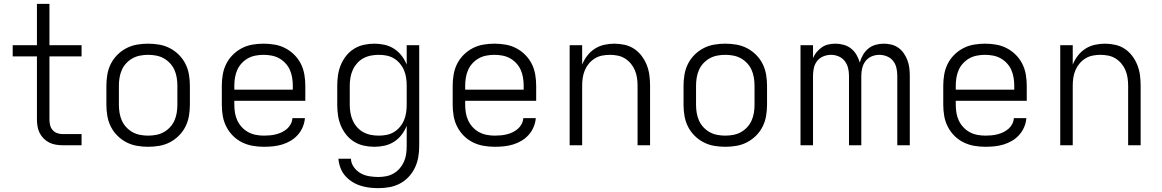

<svg xmlns="http://www.w3.org/2000/svg" viewBox="-20 -755 6040 998"><path d="M306 0Q288 0 270 -3Q252 -6 236 -14Q220 -22 207 -35Q194 -48 186 -64Q178 -80 175 -98Q172 -116 172 -134V-462H46V-520H172V-735H237V-520H404V-462H237V-134Q237 -119 240.5 -104.5Q244 -90 253.5 -79Q263 -68 277 -63Q291 -58 306 -58H404V0Z M750 8Q721 8 692 3Q663 -2 637 -15.5Q611 -29 590 -50Q569 -71 556 -97Q543 -123 538 -152Q533 -181 533 -210V-310Q533 -339 538 -368Q543 -397 556 -423Q569 -449 590 -470Q611 -491 637 -504.5Q663 -518 692 -523Q721 -528 750 -528Q779 -528 808 -523Q837 -518 863 -504.5Q889 -491 910 -470Q931 -449 944 -423Q957 -397 962 -368Q967 -339 967 -310V-210Q967 -181 962 -152Q957 -123 944 -97Q931 -71 910 -50Q889 -29 863 -15.5Q837 -2 808 3Q779 8 750 8ZM750 -50Q771 -50 792 -54Q813 -58 831 -68Q849 -78 863.5 -93.5Q878 -109 886.5 -128Q895 -147 898.5 -168Q902 -189 902 -210V-310Q902 -331 898.5 -352Q895 -373 886.5 -392Q878 -411 863.5 -426.5Q849 -442 831 -452Q813 -462 792 -466Q771 -470 750 -470Q729 -470 708 -466Q687 -462 669 -452Q651 -442 636.5 -426.5Q622 -411 613.5 -392Q605 -373 601.5 -352Q598 -331 598 -310V-210Q598 -189 601.5 -168Q605 -147 613.5 -128Q622 -109 636.5 -93.5Q651 -78 669 -68Q687 -58 708 -54Q729 -50 750 -50Z M1352 8Q1323 8 1294 3Q1265 -2 1238.5 -15Q1212 -28 1191 -49Q1170 -70 1156.5 -96.5Q1143 -123 1138 -152Q1133 -181 1133 -210V-310Q1133 -339 1138 -368Q1143 -397 1156 -423Q1169 -449 1190 -470Q1211 -491 1237 -504.5Q1263 -518 1292 -523Q1321 -528 1350 -528Q1379 -528 1408 -523Q1437 -518 1463 -504.5Q1489 -491 1510 -470Q1531 -449 1544 -423Q1557 -397 1562 -368Q1567 -339 1567 -310V-231H1198V-210Q1198 -189 1201.5 -168Q1205 -147 1214 -128Q1223 -109 1237.5 -93.5Q1252 -78 1270.5 -68Q1289 -58 1310 -54Q1331 -50 1352 -50Q1368 -50 1384 -51.5Q1400 -53 1415.5 -57Q1431 -61 1445.5 -68Q1460 -75 1472 -85.5Q1484 -96 1491.5 -110.5Q1499 -125 1500 -141H1565Q1563 -117 1553.5 -94.5Q1544 -72 1528 -54Q1512 -36 1491 -23.5Q1470 -11 1447 -4Q1424 3 1400 5.5Q1376 8 1352 8ZM1198 -289H1502V-310Q1502 -331 1498.5 -352Q1495 -373 1486.5 -392Q1478 -411 1463.5 -426.5Q1449 -442 1431 -452Q1413 -462 1392 -466Q1371 -470 1350 -470Q1329 -470 1308 -466Q1287 -462 1269 -452Q1251 -442 1236.5 -426.5Q1222 -411 1213.5 -392Q1205 -373 1201.5 -352Q1198 -331 1198 -310Z M1946 223Q1922 223 1898.5 220Q1875 217 1852 209.5Q1829 202 1809 189Q1789 176 1773.5 158Q1758 140 1749.5 117Q1741 94 1739 70H1804Q1805 94 1819.5 114Q1834 134 1854.5 145.5Q1875 157 1899 161Q1923 165 1946 165Q1967 165 1987.5 161Q2008 157 2026 146.5Q2044 136 2057.5 120.5Q2071 105 2079.5 86Q2088 67 2091 46.5Q2094 26 2094 5V-101Q2084 -76 2067.5 -54.5Q2051 -33 2028.5 -18.5Q2006 -4 1979.5 2Q1953 8 1926 8Q1898 8 1871 2Q1844 -4 1820.5 -18.5Q1797 -33 1779.5 -55Q1762 -77 1751.5 -102.5Q1741 -128 1737 -155Q1733 -182 1733 -210V-310Q1733 -338 1737 -365Q1741 -392 1751.5 -417.5Q1762 -443 1779.5 -465Q1797 -487 1820.5 -501.5Q1844 -516 1871 -522Q1898 -528 1926 -528Q1953 -528 1979.5 -522Q2006 -516 2028.5 -501.5Q2051 -487 2067.5 -465.5Q2084 -444 2094 -419V-520H2159V5Q2159 34 2154 62.5Q2149 91 2136.5 117Q2124 143 2104 164.5Q2084 186 2058 199.5Q2032 213 2003.5 218Q1975 223 1946 223ZM1949 -50Q1970 -50 1990 -54Q2010 -58 2027.5 -68.5Q2045 -79 2058.5 -95Q2072 -111 2080 -130Q2088 -149 2091 -169.5Q2094 -190 2094 -210V-310Q2094 -330 2091 -350.5Q2088 -371 2080 -390Q2072 -409 2058.5 -425Q2045 -441 2027.5 -451.5Q2010 -462 1990 -466Q1970 -470 1949 -470Q1928 -470 1907.5 -466Q1887 -462 1868.5 -452Q1850 -442 1836 -426Q1822 -410 1813.5 -391Q1805 -372 1801.5 -351.5Q1798 -331 1798 -310V-210Q1798 -189 1801.5 -168.5Q1805 -148 1813.5 -129Q1822 -110 1836 -94Q1850 -78 1868.5 -68Q1887 -58 1907.5 -54Q1928 -50 1949 -50Z M2552 8Q2523 8 2494 3Q2465 -2 2438.5 -15Q2412 -28 2391 -49Q2370 -70 2356.5 -96.5Q2343 -123 2338 -152Q2333 -181 2333 -210V-310Q2333 -339 2338 -368Q2343 -397 2356 -423Q2369 -449 2390 -470Q2411 -491 2437 -504.5Q2463 -518 2492 -523Q2521 -528 2550 -528Q2579 -528 2608 -523Q2637 -518 2663 -504.5Q2689 -491 2710 -470Q2731 -449 2744 -423Q2757 -397 2762 -368Q2767 -339 2767 -310V-231H2398V-210Q2398 -189 2401.5 -168Q2405 -147 2414 -128Q2423 -109 2437.5 -93.5Q2452 -78 2470.5 -68Q2489 -58 2510 -54Q2531 -50 2552 -50Q2568 -50 2584 -51.5Q2600 -53 2615.5 -57Q2631 -61 2645.5 -68Q2660 -75 2672 -85.5Q2684 -96 2691.5 -110.5Q2699 -125 2700 -141H2765Q2763 -117 2753.5 -94.5Q2744 -72 2728 -54Q2712 -36 2691 -23.5Q2670 -11 2647 -4Q2624 3 2600 5.5Q2576 8 2552 8ZM2398 -289H2702V-310Q2702 -331 2698.5 -352Q2695 -373 2686.5 -392Q2678 -411 2663.5 -426.5Q2649 -442 2631 -452Q2613 -462 2592 -466Q2571 -470 2550 -470Q2529 -470 2508 -466Q2487 -462 2469 -452Q2451 -442 2436.5 -426.5Q2422 -411 2413.5 -392Q2405 -373 2401.5 -352Q2398 -331 2398 -310Z M2941 0V-520H3006V-419Q3016 -444 3032.5 -465.5Q3049 -487 3071.5 -501.5Q3094 -516 3120.5 -522Q3147 -528 3173 -528Q3200 -528 3227 -522Q3254 -516 3276.5 -501Q3299 -486 3315.5 -464Q3332 -442 3342 -416.5Q3352 -391 3355.5 -364Q3359 -337 3359 -310V0H3294V-310Q3294 -330 3291 -350.5Q3288 -371 3280 -390Q3272 -409 3259 -424.5Q3246 -440 3228.5 -451Q3211 -462 3190.5 -466Q3170 -470 3150 -470Q3130 -470 3109.5 -466Q3089 -462 3071.5 -451Q3054 -440 3041 -424.5Q3028 -409 3020 -390Q3012 -371 3009 -350.5Q3006 -330 3006 -310V0Z M3750 8Q3721 8 3692 3Q3663 -2 3637 -15.5Q3611 -29 3590 -50Q3569 -71 3556 -97Q3543 -123 3538 -152Q3533 -181 3533 -210V-310Q3533 -339 3538 -368Q3543 -397 3556 -423Q3569 -449 3590 -470Q3611 -491 3637 -504.5Q3663 -518 3692 -523Q3721 -528 3750 -528Q3779 -528 3808 -523Q3837 -518 3863 -504.5Q3889 -491 3910 -470Q3931 -449 3944 -423Q3957 -397 3962 -368Q3967 -339 3967 -310V-210Q3967 -181 3962 -152Q3957 -123 3944 -97Q3931 -71 3910 -50Q3889 -29 3863 -15.5Q3837 -2 3808 3Q3779 8 3750 8ZM3750 -50Q3771 -50 3792 -54Q3813 -58 3831 -68Q3849 -78 3863.5 -93.5Q3878 -109 3886.5 -128Q3895 -147 3898.5 -168Q3902 -189 3902 -210V-310Q3902 -331 3898.5 -352Q3895 -373 3886.5 -392Q3878 -411 3863.5 -426.5Q3849 -442 3831 -452Q3813 -462 3792 -466Q3771 -470 3750 -470Q3729 -470 3708 -466Q3687 -462 3669 -452Q3651 -442 3636.5 -426.5Q3622 -411 3613.5 -392Q3605 -373 3601.5 -352Q3598 -331 3598 -310V-210Q3598 -189 3601.5 -168Q3605 -147 3613.5 -128Q3622 -109 3636.5 -93.5Q3651 -78 3669 -68Q3687 -58 3708 -54Q3729 -50 3750 -50Z M4141 0V-520H4206V-453Q4213 -470 4225 -484.5Q4237 -499 4252.5 -509.5Q4268 -520 4286 -524Q4304 -528 4323 -528Q4344 -528 4365.5 -522Q4387 -516 4404 -502.5Q4421 -489 4432 -470Q4443 -451 4449 -430Q4455 -451 4466 -470Q4477 -489 4493.5 -502.5Q4510 -516 4531 -522Q4552 -528 4574 -528Q4594 -528 4614 -523Q4634 -518 4650.5 -506Q4667 -494 4678.5 -477Q4690 -460 4697 -441Q4704 -422 4706.5 -402Q4709 -382 4709 -362V0H4644V-362Q4644 -382 4639.5 -402Q4635 -422 4622.5 -438Q4610 -454 4590.5 -462Q4571 -470 4551 -470Q4530 -470 4511 -462Q4492 -454 4479.5 -438Q4467 -422 4462 -402Q4457 -382 4457 -362V0H4393V-362Q4393 -382 4388 -402Q4383 -422 4370.5 -438Q4358 -454 4339 -462Q4320 -470 4299 -470Q4279 -470 4259.5 -462Q4240 -454 4227.5 -438Q4215 -422 4210.5 -402Q4206 -382 4206 -362V0Z M5102 8Q5073 8 5044 3Q5015 -2 4988.5 -15Q4962 -28 4941 -49Q4920 -70 4906.5 -96.5Q4893 -123 4888 -152Q4883 -181 4883 -210V-310Q4883 -339 4888 -368Q4893 -397 4906 -423Q4919 -449 4940 -470Q4961 -491 4987 -504.5Q5013 -518 5042 -523Q5071 -528 5100 -528Q5129 -528 5158 -523Q5187 -518 5213 -504.5Q5239 -491 5260 -470Q5281 -449 5294 -423Q5307 -397 5312 -368Q5317 -339 5317 -310V-231H4948V-210Q4948 -189 4951.5 -168Q4955 -147 4964 -128Q4973 -109 4987.5 -93.5Q5002 -78 5020.5 -68Q5039 -58 5060 -54Q5081 -50 5102 -50Q5118 -50 5134 -51.5Q5150 -53 5165.5 -57Q5181 -61 5195.5 -68Q5210 -75 5222 -85.5Q5234 -96 5241.5 -110.5Q5249 -125 5250 -141H5315Q5313 -117 5303.5 -94.5Q5294 -72 5278 -54Q5262 -36 5241 -23.5Q5220 -11 5197 -4Q5174 3 5150 5.5Q5126 8 5102 8ZM4948 -289H5252V-310Q5252 -331 5248.5 -352Q5245 -373 5236.5 -392Q5228 -411 5213.5 -426.5Q5199 -442 5181 -452Q5163 -462 5142 -466Q5121 -470 5100 -470Q5079 -470 5058 -466Q5037 -462 5019 -452Q5001 -442 4986.5 -426.5Q4972 -411 4963.5 -392Q4955 -373 4951.5 -352Q4948 -331 4948 -310Z M5491 0V-520H5556V-419Q5566 -444 5582.5 -465.5Q5599 -487 5621.5 -501.5Q5644 -516 5670.5 -522Q5697 -528 5723 -528Q5750 -528 5777 -522Q5804 -516 5826.5 -501Q5849 -486 5865.5 -464Q5882 -442 5892 -416.5Q5902 -391 5905.5 -364Q5909 -337 5909 -310V0H5844V-310Q5844 -330 5841 -350.5Q5838 -371 5830 -390Q5822 -409 5809 -424.5Q5796 -440 5778.5 -451Q5761 -462 5740.5 -466Q5720 -470 5700 -470Q5680 -470 5659.5 -466Q5639 -462 5621.5 -451Q5604 -440 5591 -424.5Q5578 -409 5570 -390Q5562 -371 5559 -350.5Q5556 -330 5556 -310V0Z"/></svg>

Font: Iosevka Aile Custom Light
Style: Regular
Weight: 300
Designer: Belleve Invis
Foundry: Belleve Invis
Version: Version 17.0.2; ttfautohint (v1.8.3)